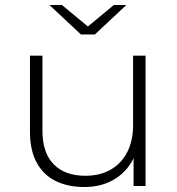

<svg xmlns="http://www.w3.org/2000/svg" viewBox="-20 -745 709 769"><path d="M318 4Q251 4 202 -20.5Q153 -45 126.5 -94.5Q100 -144 100 -217V-522H150V-221Q150 -133 195 -87Q240 -41 322 -41Q381 -41 424 -66Q467 -91 490 -136.5Q513 -182 513 -244V-522H563V0H515V-145L522 -128Q499 -67 445.5 -31.5Q392 4 318 4ZM304 -607 178 -725H228L350 -624H314L436 -725H486L360 -607Z"/></svg>

Font: MOST Montserrat Light
Style: Regular
Weight: 300
Designer: Julieta Ulanovsky
Foundry: Julieta Ulanovsky
Version: Version 8.000;March 11, 2024;FontCreator 15.0.0.2926 64-bit